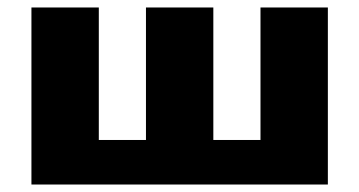

<svg xmlns="http://www.w3.org/2000/svg" viewBox="-20 -493 960 513"><path d="M142 0V-119H761V0ZM64 0V-473H244V0ZM370 0V-473H550V0ZM676 0V-473H856V0Z"/></svg>

Font: Ysabeau SC Black
Style: Regular
Weight: 900
Designer: Christian Thalmann (Catharsis Fonts)
Version: Version 2.001;gftools[0.9.30]; featfreeze: smcp